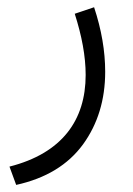

<svg xmlns="http://www.w3.org/2000/svg" viewBox="-20 -253 368 533"><path d="M24.9 260.3C107.4 242.2 168.9 204.6 210.4 147.9C251.5 91.3 272 23.9 272 -53.7C272 -111.3 261.7 -170.9 241.2 -232.9L187.5 -214.8C207 -153.8 217.8 -97.2 217.8 -44.9C217.8 80.6 152.3 172.4 6.3 209.5Z"/></svg>

Font: Vazirmatn ExtraLight
Style: Regular
Weight: 200
Designer: Saber Rastikerdar
Foundry: Saber Rastikerdar
Version: Version 33.003